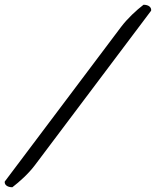

<svg xmlns="http://www.w3.org/2000/svg" viewBox="-55 -672 656 808"><path d="M-35 92C-37 105 -25 116 -3 116C27 93 65 59 92 23L581 -627C583 -641 571 -652 549 -652C519 -629 482 -595 454 -558Z"/></svg>

Font: Snowfall
Style: SuperObl
Weight: 400
Designer: Jasper
Foundry: Cannot Into Space Fonts
Version: Version 0.9